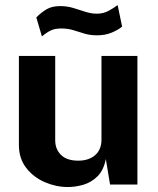

<svg xmlns="http://www.w3.org/2000/svg" viewBox="-20 -742 635 772"><path d="M253 10Q205.5 10 160.2 -9.5Q115 -29 85.5 -66.8Q56 -104.5 56 -159.5V-517H202V-178Q202 -142 225.5 -119Q249 -96 294.5 -96Q337 -96 362.5 -118.2Q388 -140.5 388 -180.5V-517H532.5V0H422.5L405.5 -102.5Q396.5 -57 371.8 -32.8Q347 -8.5 315.2 0.8Q283.5 10 253 10ZM471 -635Q455.5 -622 429.5 -611Q403.5 -600 370 -600Q342 -600 319.2 -607Q296.5 -614 274.5 -620.8Q252.5 -627.5 227 -627.5Q201.5 -627.5 184.8 -619.8Q168 -612 148.5 -595.5L126 -672Q144 -690.5 166 -704Q188 -717.5 222 -717.5Q250 -717.5 275.2 -709.8Q300.5 -702 323.8 -694.5Q347 -687 369.5 -687Q395.5 -687 416.2 -698.2Q437 -709.5 453 -721.5Z"/></svg>

Font: Public Sans
Style: Bold
Weight: 700
Designer: The Public Sans project authors (U.S. Web Design System). Libre Franklin designed by Pablo Impallari and Rodrigo Fuenzal
Version: Version 1.008; ttfautohint (v1.8.1) -l 8 -r 50 -G 200 -x 14 